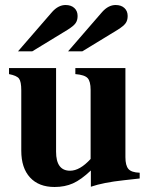

<svg xmlns="http://www.w3.org/2000/svg" viewBox="-20 -733 596 767"><path d="M252 -528 388 -685Q413 -713 442 -713Q464 -713 477 -701Q490 -689 490 -669Q490 -652 482 -640.5Q474 -629 450 -614L309 -528ZM52 -528 188 -685Q213 -713 242 -713Q264 -713 277 -701Q290 -689 290 -669Q290 -652 282 -640.5Q274 -629 250 -614L109 -528ZM538 -20 475 -13Q392 -4 343 13V-52Q304 -15 271.5 -0.5Q239 14 198 14Q135 14 100 -24Q65 -62 65 -131V-372Q65 -407 56 -419Q47 -431 16 -437V-461H204V-127Q204 -51 260 -51Q299 -51 342 -98V-374Q342 -408 330 -421Q318 -434 281 -437V-461H481V-105Q481 -72 493 -58Q505 -44 538 -43Z"/></svg>

Font: STIX
Style: Bold
Weight: 700
Designer: MicroPress Inc., with final additions and corrections provided by Coen Hoffman, Elsevier (retired)
Version: Version 1.1.1